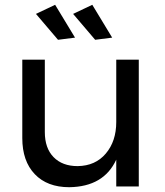

<svg xmlns="http://www.w3.org/2000/svg" viewBox="-20 -778 689 801"><path d="M559 -529V0H465V-112Q413 1 269 3Q177 3 125 -51.5Q73 -106 73 -202V-529H167V-227Q167 -160 203.5 -122.5Q240 -85 304 -85Q378 -86 421.5 -137.5Q465 -189 465 -269V-529ZM210 -758 293 -621 222 -612 130 -720ZM365 -758 448 -621 377 -612 285 -720Z"/></svg>

Font: Gontserrat
Style: Regular
Weight: 400
Designer: Julieta Ulanovsky
Foundry: Julieta Ulanovsky
Version: Version 6.001